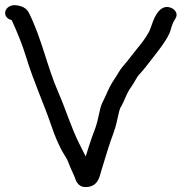

<svg xmlns="http://www.w3.org/2000/svg" viewBox="-50 -722 762 757"><path d="M-3.9 -642.7C17.3 -596.6 37.8 -547.3 54 -494C83.5 -397.4 123.9 -311.2 154.1 -221.8C165.4 -188.4 177.3 -159.9 192.3 -131.2C202.3 -111.9 213.4 -98.6 219.2 -82.6C226.2 -62.8 237.2 -41.8 244.3 -24.2C247.4 -16.6 253.9 15.5 286.7 15.5C337.8 15.5 342.8 -27.1 349.4 -49.1C359.5 -82.7 367.6 -107.7 378.1 -142C390.6 -182.8 402.6 -202.7 413.4 -254.9C417.7 -275.8 421.4 -289.6 423.4 -294.7C427.6 -300.4 433.2 -311.6 439 -325C449.6 -349.6 456 -363.9 468.9 -381.7C481.4 -398.8 487.8 -416.8 499 -428.3C510.5 -440.2 531.4 -466.3 541.3 -479.6C558.4 -502.3 575.4 -522.4 592.8 -547.9C603.4 -563.3 617.7 -584.3 623.2 -605.4C627.5 -621.6 632.9 -636 641.4 -648.6C653.6 -666.6 640.8 -684.1 626 -690.5C593.4 -704.5 574.8 -677 570.6 -671.2C551.4 -644.4 547.5 -614.1 536.2 -594.2C522.5 -570 509.3 -552.6 491.2 -530.9C474.6 -511.1 454.6 -483 437.8 -464.3C422.2 -447.2 413.4 -427.8 401.8 -411.1C386.6 -389.2 378.3 -370.9 366.9 -345.1C352.8 -313.1 349.4 -316.7 338.8 -265.1C333.4 -238.8 327 -219.1 321.8 -205.8C308.8 -172.6 299 -140.9 287.8 -105.1C279.8 -121.8 271.7 -137.7 263 -154.7C231.1 -217.1 210.2 -289.1 180.2 -357.2C136.6 -455.9 113.6 -573.6 63.6 -671.9C53.8 -691.1 35.9 -698.4 14.1 -701.3C-32.2 -706.6 -47.5 -653.4 -3.9 -642.7Z"/></svg>

Font: CiSf OpenHand
Style: BdExt
Weight: 400
Foundry: Cannot Into Space Fonts
Version: Version 0.7892